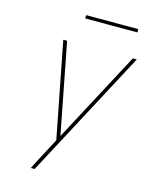

<svg xmlns="http://www.w3.org/2000/svg" viewBox="-131 -984 838 1067"><g transform="rotate(15 288.0 -450.0)"><path d="M152 0H174L565 -735H542L265 -214L164 -735H142L249 -185L195 -83Q184 -62 173 -41.5Q162 -21 152 0ZM229 -881H529V-900H229Z"/></g></svg>

Font: Iosevka Sparkle Thin
Style: Italic
Weight: 100
Italic angle: -9°
Designer: Belleve Invis
Foundry: Belleve Invis
Version: Version 4.5.0; ttfautohint (v1.8.3)